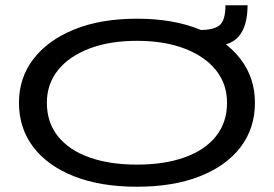

<svg xmlns="http://www.w3.org/2000/svg" viewBox="-20 -698 1040 729"><path d="M500 11Q362 11 261.5 -28.5Q161 -68 106.5 -139.5Q52 -211 52 -308Q52 -402 106.5 -473.5Q161 -545 261.5 -586Q362 -627 500 -627Q638 -627 738.5 -586Q839 -545 893.5 -473.5Q948 -402 948 -308Q948 -211 893.5 -139.5Q839 -68 738.5 -28.5Q638 11 500 11ZM500 -73Q604 -73 681 -100.5Q758 -128 800 -180.5Q842 -233 842 -308Q842 -379 800 -431.5Q758 -484 681 -513.5Q604 -543 500 -543Q396 -543 319 -513.5Q242 -484 200 -431.5Q158 -379 158 -308Q158 -233 200 -180.5Q242 -128 319 -100.5Q396 -73 500 -73ZM758 -519 738 -584Q792 -584 814 -602.5Q836 -621 836 -678H920Q920 -599 886 -559Q852 -519 758 -519Z"/></svg>

Font: Inconsolata UltraExpanded Medium
Style: Regular
Weight: 500
Width: 9
Monospace: yes
Designer: Raph Levien, Cyreal, Brenton Simpson
Foundry: Raph Levien, Cyreal, Google
Version: Version 3.001; ttfautohint (v1.8.2.53-6de2)